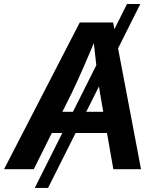

<svg xmlns="http://www.w3.org/2000/svg" viewBox="-43 -839 787 952"><path d="M652.8 -819.3 195.3 92.8H129.4L586.9 -819.3ZM-22.9 0 352.5 -727.5H518.1L656.2 0H519L452.6 -378.4Q444.3 -434.1 435.3 -508.8Q426.3 -583.5 416.5 -678.2H445.3Q406.2 -586.4 373.8 -511.7Q341.3 -437 313 -378.4L124.5 0ZM155.8 -179.7 172.9 -284.7H554.7L537.6 -179.7Z"/></svg>

Font: Inter 16pt SemiBold
Style: Italic
Weight: 600
Italic angle: -9.3988°
Version: Version 4.001;git-66647c0bb